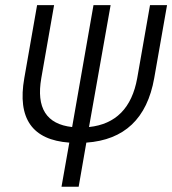

<svg xmlns="http://www.w3.org/2000/svg" viewBox="-20 -713 658 733"><path d="M255.4 -228C157.2 -238.8 117.7 -300.8 137.7 -415L186.5 -693.4H121.6L72.8 -415C45.4 -260.3 103.5 -178.7 244.6 -168.5L214.8 0H280.3L309.6 -168.5C454.6 -178.7 541.5 -260.3 568.8 -415L617.7 -693.4H552.7L503.9 -415C483.4 -300.8 421.9 -238.8 319.8 -228L402.3 -693.4H336.9Z"/></svg>

Font: Cascadia Mono PL Light
Style: Italic
Weight: 300
Italic angle: -10°
Monospace: yes
Designer: Aaron Bell
Foundry: Saja Typeworks
Version: Version 2404.023